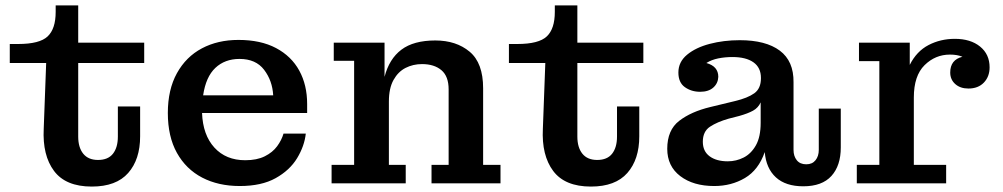

<svg xmlns="http://www.w3.org/2000/svg" viewBox="-20 -675 3693 707"><path d="M318 12Q222 12 179 -45.5Q136 -103 141 -201L150 -443H16V-513H47Q126 -513 155.5 -541Q185 -569 185 -631V-655H268V-518H511V-443H268V-172Q268 -132 286.5 -109Q305 -86 341 -86Q378 -86 396 -109Q414 -132 414 -172V-283H496V-173Q496 -88 452 -38Q408 12 318 12Z M863 10Q784 10 724.5 -21Q665 -52 631.5 -112Q598 -172 598 -259Q598 -345 631.5 -405.5Q665 -466 723.5 -497Q782 -528 858 -528Q940 -528 996.5 -498Q1053 -468 1082 -415Q1111 -362 1111 -292V-259H724Q727 -178 769.5 -131.5Q812 -85 883 -85Q926 -85 955 -99.5Q984 -114 1000.5 -136.5Q1017 -159 1024 -183H1106Q1101 -137 1074 -92.5Q1047 -48 995 -19Q943 10 863 10ZM986 -324Q983 -378 952.5 -418Q922 -458 862 -458Q808 -458 773 -425Q738 -392 728 -324Z M1201 0V-68H1284V-451H1209V-518H1396V-392Q1413 -458 1458 -492Q1503 -526 1583 -526Q1660 -526 1709.5 -484.5Q1759 -443 1759 -350V-68H1823V0H1569V-68H1632V-346Q1632 -394 1605.5 -416.5Q1579 -439 1534 -439Q1501 -439 1473.5 -425Q1446 -411 1429 -380.5Q1412 -350 1412 -301V-68H1474V0Z M2156 12Q2060 12 2017 -45.5Q1974 -103 1979 -201L1988 -443H1854V-513H1885Q1964 -513 1993.5 -541Q2023 -569 2023 -631V-655H2106V-518H2349V-443H2106V-172Q2106 -132 2124.5 -109Q2143 -86 2179 -86Q2216 -86 2234 -109Q2252 -132 2252 -172V-283H2334V-173Q2334 -88 2290 -38Q2246 12 2156 12Z M2610 10Q2533 10 2485 -26.5Q2437 -63 2437 -127Q2437 -196 2481 -230Q2525 -264 2596 -281L2687 -303Q2733 -314 2757.5 -331.5Q2782 -349 2782 -387V-388Q2782 -426 2754.5 -445.5Q2727 -465 2677 -465Q2650 -465 2625 -460Q2600 -455 2581 -443Q2625 -431 2625 -392Q2624 -368 2606.5 -352.5Q2589 -337 2558 -337Q2526 -337 2502 -354Q2478 -371 2478 -408Q2478 -447 2510 -473.5Q2542 -500 2593.5 -513.5Q2645 -527 2704 -527Q2800 -527 2851.5 -488.5Q2903 -450 2902 -372V-123Q2902 -100 2914 -85Q2926 -70 2949 -70Q2971 -70 2983 -85Q2995 -100 2995 -123V-275H3076V-132Q3076 -65 3041.5 -27Q3007 11 2938 11Q2873 11 2837 -22Q2801 -55 2796 -115Q2773 -49 2723 -19.5Q2673 10 2610 10ZM2568 -153Q2568 -118 2593 -99.5Q2618 -81 2660 -81Q2691 -81 2718.5 -95Q2746 -109 2763.5 -140Q2781 -171 2781 -223V-298Q2772 -278 2753 -267.5Q2734 -257 2702 -248L2663 -238Q2621 -226 2594.5 -208.5Q2568 -191 2568 -153Z M3135 0V-68H3218V-450H3143V-518H3330V-436Q3355 -486 3399 -509Q3443 -532 3496 -532Q3554 -532 3589 -503.5Q3624 -475 3624 -427Q3624 -393 3603 -371Q3582 -349 3546 -349Q3516 -349 3497.5 -365.5Q3479 -382 3479 -408Q3479 -455 3524 -466Q3505 -474 3478 -474Q3424 -474 3384.5 -435Q3345 -396 3345 -316V-68H3464V0Z"/></svg>

Font: Montagu Slab 16pt Medium
Style: Regular
Weight: 500
Designer: Florian Karsten
Foundry: Florian Karsten
Version: Version 1.000; ttfautohint (v1.8.3)